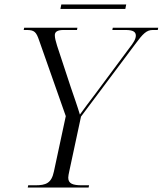

<svg xmlns="http://www.w3.org/2000/svg" viewBox="-20 -838 727 858"><path d="M250 -798H540L544 -818H254ZM104 0H376L378 -10H346C306 -10 285 -17 285 -44C285 -50 287 -61 289 -70L342 -317L583 -639C619 -688 635 -704 663 -704H685L687 -714H484L482 -704H541C574 -704 587 -696 587 -679C587 -664 577 -647 557 -622L407 -420C379 -383 357 -354 337 -326C327 -360 309 -411 296 -449L235 -634C229 -654 225 -668 225 -681C225 -696 237 -704 264 -704H324L326 -714H88L86 -704H99C134 -704 142 -695 155 -657L274 -319L221 -72C210 -19 185 -10 138 -10H106Z"/></svg>

Font: Noto Serif Display Light
Style: Italic
Weight: 300
Italic angle: -12°
Designer: Monotype Design Team
Foundry: Monotype Imaging Inc.
Version: Version 2.009